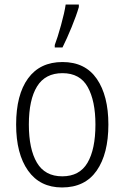

<svg xmlns="http://www.w3.org/2000/svg" viewBox="-20 -815 547 845"><path d="M457 -267Q457 -394 406 -468Q355 -542 255 -542Q156 -542 103.5 -470Q51 -398 51 -267Q51 -138 103.5 -64Q156 10 253 10Q354 10 405.5 -64Q457 -138 457 -267ZM107 -267Q107 -376 143 -434.5Q179 -493 255 -493Q332 -493 366 -432Q400 -371 400 -267Q400 -158 365 -98.5Q330 -39 254 -39Q178 -39 142.5 -99Q107 -159 107 -267ZM221 -606H255Q274 -644 295 -695Q316 -746 327 -784V-795H269Q264 -760 248.5 -704Q233 -648 221 -617Z"/></svg>

Font: Noto Sans UI SemiCondensed Light
Style: Regular
Weight: 300
Width: 4
Designer: Monotype Design Team
Foundry: Monotype Imaging Inc.
Version: Version 1.901